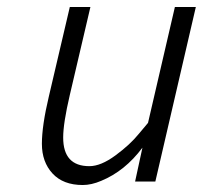

<svg xmlns="http://www.w3.org/2000/svg" viewBox="-20 -520 581 550"><path d="M217 10Q161 10 130.5 -23Q100 -56 100 -108Q100 -160 120 -244L180 -500H239L180 -248Q161 -167 161 -126Q161 -44 236 -44Q269 -44 311 -75Q353 -106 378 -137L404 -168L481 -500H541L425 0H367L388 -97Q338 -30 270 -2Q242 10 217 10Z"/></svg>

Font: Titillium Web Light
Style: Italic
Weight: 300
Italic angle: -13°
Version: Version 1.002;PS 57.000;hotconv 1.0.70;makeotf.lib2.5.55311